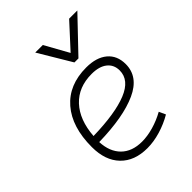

<svg xmlns="http://www.w3.org/2000/svg" viewBox="-220 -896 1027 1027"><g transform="rotate(-45 293.0 -383.0)"><path d="M294.9 -35.2Q335.4 -35.2 381.6 -48.3Q427.7 -61.5 470.7 -85.4L487.8 -47.9Q441.9 -21 390.1 -5.6Q338.4 9.8 290.5 9.8Q193.4 9.8 138.7 -46.9Q84 -103.5 84 -204.6Q84 -356.4 158 -441.9Q231.9 -527.3 363.8 -527.3Q440.4 -527.3 483.4 -491.2Q526.4 -455.1 526.4 -390.6Q526.4 -294.9 422.1 -247.3Q317.9 -199.7 130.9 -195.8Q134.3 -120.1 177.2 -77.6Q220.2 -35.2 294.9 -35.2ZM132.3 -240.2Q300.3 -244.1 389.9 -280.5Q479.5 -316.9 479.5 -389.2Q479.5 -432.6 448.2 -457.5Q417 -482.4 359.9 -482.4Q259.8 -482.4 200.2 -418.5Q140.6 -354.5 132.3 -240.2ZM338.4 -590.8 227.5 -776.4H284.7L359.9 -641.1L483.9 -776.4H545.9L368.7 -590.8Z"/></g></svg>

Font: CaskaydiaCove NFP ExtraLight
Style: Italic
Weight: 200
Italic angle: -10°
Designer: Aaron Bell
Foundry: Saja Typeworks
Version: Version 2111.001; VTT 6.35;Nerd Fonts 3.1.1